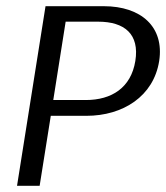

<svg xmlns="http://www.w3.org/2000/svg" viewBox="-20 -600 536 620"><path d="M35 0H108L144 -226H259C377 -226 476 -289 494 -403C511 -513 436 -580 315 -580H127ZM152 -277 192 -530H297C382 -530 431 -490 417 -403C403 -317 341 -277 257 -277Z"/></svg>

Font: Charger Sport
Style: DfObl
Weight: 400
Designer: Jasper
Foundry: Cannot Into Space Fonts
Version: Version 1.1